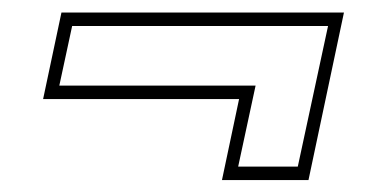

<svg xmlns="http://www.w3.org/2000/svg" viewBox="-20 -462 604 314"><path d="M542.5 -441.5 484.5 -167.5H343L371 -300H50.5L80.5 -441.5ZM516.5 -419.5H98L77 -322H398L369.5 -189.5H467Z"/></svg>

Font: Tourney Thin ExtraLight
Style: Italic
Weight: 250
Italic angle: -12°
Version: Version 1.015